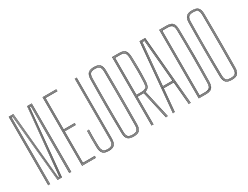

<svg xmlns="http://www.w3.org/2000/svg" viewBox="-66 -1192 2181 1689"><g transform="rotate(-30 1024.0 -347.5)"><path d="M55 0V-696H101.8L138.2 -312L166.2 -19H176.5L204.8 -311.8L242 -696H288.8V0H284.8V-692.2H244.8L208.2 -308.2L180.5 -15.2H163.2L135.2 -308.8L98.8 -692.2H59V0ZM70.8 0 70.5 -297 70.2 -680.8H88.2L124.5 -299.8L152.8 -3.8H190L218.2 -300.8L254.5 -680.8H273.5L273 -297V0H269L269.2 -296.8L269.8 -677H258.2L222.2 -298L194 0H149.8L121.5 -297.5L85.2 -677H74L74.5 -296.8V0ZM62.8 0V-298.8L62.5 -688.5H95L132 -306L160.2 -11.5H183.2L211.5 -306.2L247.8 -688.5H281V-298.2L280.8 0H277V-297.5L277.2 -684.5H251.8L215.2 -303.5L187.2 -7.5H156.5L128.2 -303.2L92 -684.5H66.5L66.8 -297.5V0Z M398.8 0V-696H540V-692.2H402.8V-3.8H540V0ZM414.2 -15.2V-342.2H531.5V-338.5H418.2V-19.2H540V-15.2ZM406.5 -7.8V-688.2H540V-684.5H410.5V-350H531.5V-346.2H410.5V-11.5H540V-7.8ZM414.2 -353.8V-680.8H540V-676.8H418.2V-357.8H531.5V-353.8Z M668.5 4.5Q627.2 4.5 609.1 -14.8Q591 -34 590 -78.2Q589 -128.5 589 -165.1Q589 -201.8 590.2 -245.8H594Q593.2 -210.8 593 -185Q592.8 -159.2 593 -134.6Q593.2 -110 594 -78.2Q595 -36 612.1 -17.6Q629.2 0.8 668.5 0.8Q697 0.8 712.8 -8.4Q728.5 -17.5 734.9 -35.2Q741.2 -53 741.2 -78.2V-696H745.2V-78.2Q745.2 -51.8 738.5 -33.2Q731.8 -14.8 715.1 -5.1Q698.5 4.5 668.5 4.5ZM668.5 -2.8Q631.5 -2.8 615.1 -20.5Q598.8 -38.2 597.8 -78.5Q597.2 -107.2 597 -134.1Q596.8 -161 597 -188.4Q597.2 -215.8 598 -245.8H601.5Q600.8 -220.5 600.5 -193Q600.2 -165.5 600.5 -136.6Q600.8 -107.8 601.5 -77.8Q602.8 -39.2 618.2 -22.9Q633.8 -6.5 668.2 -6.5Q706.2 -6.5 719.8 -24.8Q733.2 -43 733.2 -77.5V-696H737.5V-78.2Q737.5 -42 723.1 -22.4Q708.8 -2.8 668.5 -2.8ZM668.2 -10Q635.5 -10 621 -25.9Q606.5 -41.8 605.5 -77.8Q604.8 -105 604.4 -130.2Q604 -155.5 604.2 -183.2Q604.5 -211 605.5 -245.8H609.5Q608.5 -208 608.1 -181.8Q607.8 -155.5 608.2 -131.6Q608.8 -107.8 609.5 -77.5Q610.5 -43.5 624 -28.6Q637.5 -13.8 668.2 -13.8Q702.8 -13.8 714.1 -30.9Q725.5 -48 725.5 -77.5V-696H729.2V-77.5Q729.2 -46.2 717.1 -28.1Q705 -10 668.2 -10Z M921.2 4.5Q879 4.5 861.2 -14.2Q843.5 -33 842.8 -75.8Q841.5 -146.2 840.9 -212.6Q840.2 -279 840.2 -344.6Q840.2 -410.2 840.9 -478.1Q841.5 -546 842.8 -619.5Q843.5 -662.8 861.2 -681.6Q879 -700.5 921.2 -700.5Q964.8 -700.5 982.2 -681.1Q999.8 -661.8 1000 -619.5Q1000.5 -539 1000.9 -471.4Q1001.2 -403.8 1001.2 -341.2Q1001.2 -278.8 1000.9 -214.2Q1000.5 -149.8 1000 -75.8Q999.8 -34.5 982.5 -15Q965.2 4.5 921.2 4.5ZM921.2 0.8Q961.5 0.8 978.8 -16.9Q996 -34.5 996.2 -75.8Q996.8 -135.5 997 -202.9Q997.2 -270.2 997.2 -341Q997.2 -411.8 997 -482.5Q996.8 -553.2 996.2 -619.5Q996 -659.8 979.4 -678.2Q962.8 -696.8 921.2 -696.8Q878.5 -696.8 863 -677.9Q847.5 -659 846.8 -619.5Q845.2 -537.8 844.6 -469.6Q844 -401.5 844 -339.2Q844 -277 844.8 -213.1Q845.5 -149.2 846.8 -75.8Q847.5 -37.2 862.9 -18.2Q878.2 0.8 921.2 0.8ZM921.2 -3.2Q883.2 -3.2 867.2 -19.5Q851.2 -35.8 850.5 -75.8Q849.2 -146 848.6 -213.6Q848 -281.2 848 -348.1Q848 -415 848.6 -482.4Q849.2 -549.8 850.5 -619.2Q851.2 -660 867 -676.4Q882.8 -692.8 921.2 -692.8Q959.8 -692.8 975.9 -676.2Q992 -659.8 992.2 -619.5Q992.8 -554 993 -488.5Q993.2 -423 993.2 -356.1Q993.2 -289.2 993 -219.5Q992.8 -149.8 992.2 -75.8Q992 -36.2 976 -19.8Q960 -3.2 921.2 -3.2ZM921.2 -7Q959.2 -7 973.6 -22.9Q988 -38.8 988.2 -75.8Q988.8 -153 989.1 -217.2Q989.5 -281.5 989.5 -342.5Q989.5 -403.5 989.2 -470.2Q989 -537 988.2 -619.5Q988 -656.8 973.8 -672.9Q959.5 -689 921.2 -689Q883.2 -689 869.2 -673.1Q855.2 -657.2 854.5 -619.2Q852.8 -518.5 852.1 -431.9Q851.5 -345.2 852.1 -259.5Q852.8 -173.8 854.5 -75.8Q855 -38 869.6 -22.5Q884.2 -7 921.2 -7ZM921.2 -10.8Q888 -10.8 873.5 -24.2Q859 -37.8 858.2 -76Q857 -148 856.4 -214.5Q855.8 -281 855.8 -346.1Q855.8 -411.2 856.5 -478.8Q857.2 -546.2 858.5 -620Q859 -656.8 872.8 -671Q886.5 -685.2 921.2 -685.2Q956 -685.2 970.1 -671.1Q984.2 -657 984.5 -619.2Q985 -559.5 985.2 -491.4Q985.5 -423.2 985.5 -351.6Q985.5 -280 985.2 -209.8Q985 -139.5 984.5 -75.8Q984.2 -38.5 969.9 -24.6Q955.5 -10.8 921.2 -10.8ZM921.2 -14.5Q954.8 -14.5 967.5 -27.8Q980.2 -41 980.5 -75.8Q981.2 -177 981.5 -263.2Q981.8 -349.5 981.5 -435Q981.2 -520.5 980.5 -619.2Q980.2 -654.8 967.5 -668.1Q954.8 -681.5 921.2 -681.5Q888.2 -681.5 875.5 -668.2Q862.8 -655 862.2 -619.2Q861 -550 860.4 -483.9Q859.8 -417.8 859.8 -351.9Q859.8 -286 860.4 -217.8Q861 -149.5 862.2 -76Q862.8 -40.2 875.9 -27.4Q889 -14.5 921.2 -14.5Z M1105 0V-696H1178.2Q1201.8 -696 1218.5 -688.9Q1235.2 -681.8 1244.5 -663.8Q1253.8 -645.8 1255 -613.5Q1256.8 -564.5 1257.4 -523.5Q1258 -482.5 1257.5 -444Q1257 -405.5 1255 -364Q1253.5 -329.5 1242.4 -310.6Q1231.2 -291.8 1206.8 -285.2L1270.5 0H1266.5L1202.2 -288Q1226.8 -293.2 1238.2 -311.5Q1249.8 -329.8 1251.2 -364.5Q1252.8 -398.8 1253.4 -438.8Q1254 -478.8 1253.5 -522.8Q1253 -566.8 1251.2 -613.2Q1250.2 -644.8 1241 -661.9Q1231.8 -679 1215.9 -685.6Q1200 -692.2 1178.2 -692.2H1109V0ZM1120.5 0V-285.8H1176.8Q1180.8 -285.8 1184.2 -285.9Q1187.8 -286 1190.5 -286.2L1254.5 0H1250.5L1187.5 -282.2Q1185 -282 1182.2 -282Q1179.5 -282 1176.8 -282H1124.5V0ZM1112.8 0V-688.2H1178.2Q1208.8 -688.2 1227.1 -673.9Q1245.5 -659.5 1247.2 -613.2Q1249.8 -547 1249.9 -485.6Q1250 -424.2 1247.2 -363Q1245.8 -329.5 1233.9 -312.2Q1222 -295 1197.5 -291L1262.5 0H1258.5L1193.5 -290.5Q1190.2 -290.2 1186.2 -289.9Q1182.2 -289.5 1177.2 -289.5H1116.8V0ZM1116.8 -293.5H1177.2Q1209 -293.5 1225.4 -308Q1241.8 -322.5 1243.5 -364.8Q1246 -417.8 1246 -480.9Q1246 -544 1243.5 -611Q1241.8 -656.5 1225.1 -670.5Q1208.5 -684.5 1178.2 -684.5H1116.8ZM1120.5 -297.2V-680.8H1178.2Q1206.2 -680.8 1222.1 -667.9Q1238 -655 1239.5 -613Q1242 -546.2 1242.1 -483.8Q1242.2 -421.2 1239.5 -364.2Q1237.8 -327.2 1223.9 -312.2Q1210 -297.2 1177.2 -297.2ZM1124.5 -301H1177.2Q1204.8 -301 1219.2 -312.8Q1233.8 -324.5 1235.5 -365Q1238.2 -422.2 1238.2 -483.9Q1238.2 -545.5 1235.8 -612.8Q1234.2 -652.8 1219.5 -664.8Q1204.8 -676.8 1178.2 -676.8H1124.5Z M1321.5 0 1384 -696H1440.8L1503 0H1499.2L1436.8 -692.2H1387.8L1325.5 0ZM1337 0 1358 -235.5H1466.5L1487.5 0H1483.5L1462.8 -231.5H1361.8L1341 0ZM1329.2 0 1390.5 -688.5H1434L1495.2 0H1491.5L1469.5 -239.2H1355L1333.2 0ZM1355 -243H1469.5L1453.5 -422.8L1430.2 -684.5H1394.5L1371 -423ZM1359 -246.8 1375 -422.8 1398.2 -680.8H1426.5L1449.8 -422.8L1465.5 -246.8ZM1363.8 -250.8H1460.8L1445.8 -422.8L1422.8 -677H1402L1379 -422.8Z M1584 0V-696H1660.8Q1685 -696 1701.9 -688.9Q1718.8 -681.8 1727.9 -663.8Q1737 -645.8 1737.5 -613.2Q1738.8 -530.8 1739.2 -463.5Q1739.8 -396.2 1739.8 -335.9Q1739.8 -275.5 1739.1 -214.4Q1738.5 -153.2 1737.5 -82.8Q1737 -51 1728.1 -33Q1719.2 -15 1702.2 -7.5Q1685.2 0 1659.8 0ZM1588 -3.8H1659.8Q1682 -3.8 1698.4 -10.1Q1714.8 -16.5 1724 -33.6Q1733.2 -50.8 1733.8 -82.8Q1735 -163.5 1735.4 -250.4Q1735.8 -337.2 1735.5 -428.4Q1735.2 -519.5 1733.8 -613.2Q1733.5 -644 1725 -661.2Q1716.5 -678.5 1700.4 -685.4Q1684.2 -692.2 1660.8 -692.2H1588ZM1591.8 -7.8V-688.2H1660.8Q1682.5 -688.2 1697.8 -682.2Q1713 -676.2 1721.2 -660Q1729.5 -643.8 1729.8 -613.2Q1730.8 -539.8 1731.2 -473.6Q1731.8 -407.5 1731.8 -344.5Q1731.8 -281.5 1731.2 -217.2Q1730.8 -153 1729.8 -82.8Q1729.2 -37.5 1711.5 -22.6Q1693.8 -7.8 1659.8 -7.8ZM1595.8 -11.5H1659.8Q1689.5 -11.5 1707.5 -25.8Q1725.5 -40 1726 -83Q1727.2 -172.5 1727.6 -259Q1728 -345.5 1727.6 -433Q1727.2 -520.5 1725.8 -613.2Q1725.2 -656.8 1707.9 -670.6Q1690.5 -684.5 1660.8 -684.5H1595.8ZM1599.5 -15.2V-680.8H1660.8Q1693.5 -680.8 1707.5 -665.1Q1721.5 -649.5 1722 -613.2Q1723.5 -519.2 1723.9 -431.1Q1724.2 -343 1723.8 -257Q1723.2 -171 1722 -82.8Q1721.5 -46.5 1707.4 -30.9Q1693.2 -15.2 1659.8 -15.2ZM1603.5 -19.2H1659.8Q1686.2 -19.2 1701.9 -31.4Q1717.5 -43.5 1718 -82.8Q1719.2 -158 1719.8 -224.2Q1720.2 -290.5 1720.2 -353.1Q1720.2 -415.8 1719.6 -479.5Q1719 -543.2 1718 -613.2Q1717.5 -649 1703.8 -662.9Q1690 -676.8 1660.8 -676.8H1603.5Z M1918.8 4.5Q1876.5 4.5 1858.8 -14.2Q1841 -33 1840.2 -75.8Q1839 -146.2 1838.4 -212.6Q1837.8 -279 1837.8 -344.6Q1837.8 -410.2 1838.4 -478.1Q1839 -546 1840.2 -619.5Q1841 -662.8 1858.8 -681.6Q1876.5 -700.5 1918.8 -700.5Q1962.2 -700.5 1979.8 -681.1Q1997.2 -661.8 1997.5 -619.5Q1998 -539 1998.4 -471.4Q1998.8 -403.8 1998.8 -341.2Q1998.8 -278.8 1998.4 -214.2Q1998 -149.8 1997.5 -75.8Q1997.2 -34.5 1980 -15Q1962.8 4.5 1918.8 4.5ZM1918.8 0.8Q1959 0.8 1976.2 -16.9Q1993.5 -34.5 1993.8 -75.8Q1994.2 -135.5 1994.5 -202.9Q1994.8 -270.2 1994.8 -341Q1994.8 -411.8 1994.5 -482.5Q1994.2 -553.2 1993.8 -619.5Q1993.5 -659.8 1976.9 -678.2Q1960.2 -696.8 1918.8 -696.8Q1876 -696.8 1860.5 -677.9Q1845 -659 1844.2 -619.5Q1842.8 -537.8 1842.1 -469.6Q1841.5 -401.5 1841.5 -339.2Q1841.5 -277 1842.2 -213.1Q1843 -149.2 1844.2 -75.8Q1845 -37.2 1860.4 -18.2Q1875.8 0.8 1918.8 0.8ZM1918.8 -3.2Q1880.8 -3.2 1864.8 -19.5Q1848.8 -35.8 1848 -75.8Q1846.8 -146 1846.1 -213.6Q1845.5 -281.2 1845.5 -348.1Q1845.5 -415 1846.1 -482.4Q1846.8 -549.8 1848 -619.2Q1848.8 -660 1864.5 -676.4Q1880.2 -692.8 1918.8 -692.8Q1957.2 -692.8 1973.4 -676.2Q1989.5 -659.8 1989.8 -619.5Q1990.2 -554 1990.5 -488.5Q1990.8 -423 1990.8 -356.1Q1990.8 -289.2 1990.5 -219.5Q1990.2 -149.8 1989.8 -75.8Q1989.5 -36.2 1973.5 -19.8Q1957.5 -3.2 1918.8 -3.2ZM1918.8 -7Q1956.8 -7 1971.1 -22.9Q1985.5 -38.8 1985.8 -75.8Q1986.2 -153 1986.6 -217.2Q1987 -281.5 1987 -342.5Q1987 -403.5 1986.8 -470.2Q1986.5 -537 1985.8 -619.5Q1985.5 -656.8 1971.2 -672.9Q1957 -689 1918.8 -689Q1880.8 -689 1866.8 -673.1Q1852.8 -657.2 1852 -619.2Q1850.2 -518.5 1849.6 -431.9Q1849 -345.2 1849.6 -259.5Q1850.2 -173.8 1852 -75.8Q1852.5 -38 1867.1 -22.5Q1881.8 -7 1918.8 -7ZM1918.8 -10.8Q1885.5 -10.8 1871 -24.2Q1856.5 -37.8 1855.8 -76Q1854.5 -148 1853.9 -214.5Q1853.2 -281 1853.2 -346.1Q1853.2 -411.2 1854 -478.8Q1854.8 -546.2 1856 -620Q1856.5 -656.8 1870.2 -671Q1884 -685.2 1918.8 -685.2Q1953.5 -685.2 1967.6 -671.1Q1981.8 -657 1982 -619.2Q1982.5 -559.5 1982.8 -491.4Q1983 -423.2 1983 -351.6Q1983 -280 1982.8 -209.8Q1982.5 -139.5 1982 -75.8Q1981.8 -38.5 1967.4 -24.6Q1953 -10.8 1918.8 -10.8ZM1918.8 -14.5Q1952.2 -14.5 1965 -27.8Q1977.8 -41 1978 -75.8Q1978.8 -177 1979 -263.2Q1979.2 -349.5 1979 -435Q1978.8 -520.5 1978 -619.2Q1977.8 -654.8 1965 -668.1Q1952.2 -681.5 1918.8 -681.5Q1885.8 -681.5 1873 -668.2Q1860.2 -655 1859.8 -619.2Q1858.5 -550 1857.9 -483.9Q1857.2 -417.8 1857.2 -351.9Q1857.2 -286 1857.9 -217.8Q1858.5 -149.5 1859.8 -76Q1860.2 -40.2 1873.4 -27.4Q1886.5 -14.5 1918.8 -14.5Z"/></g></svg>

Font: Big Shoulders Inline Display SC Thin
Style: Regular
Weight: 100
Designer: Patric King
Foundry: XO Type Co
Version: Version 2.002